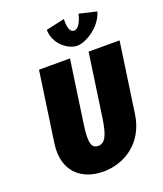

<svg xmlns="http://www.w3.org/2000/svg" viewBox="-194 -1229 1165 1369"><g transform="rotate(-20 389.0 -544.5)"><path d="M568 -1104C568 -1104 547.3 -1001 497.7 -1001C448.2 -1001 457.2 -1104 457.2 -1104L316.2 -1073C315.8 -966 414 -892 482 -892C550.1 -892 669.6 -966 700 -1073ZM543 -825 474.3 -348C454.4 -210 426.5 -170 378 -170C329.5 -170 313.1 -210 333 -348L401.7 -825H166.7L90.1 -293C60.7 -89 185.7 15 351.3 15C517 15 672 -89 701.4 -293L778 -825Z"/></g></svg>

Font: Blink
Style: WideObl
Weight: 400
Designer: Mew Too
Foundry: Cannot Into Space Fonts
Version: Version 001.000